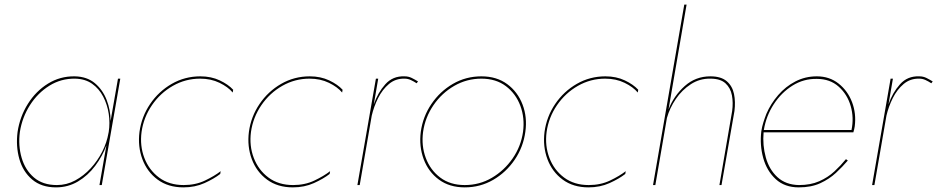

<svg xmlns="http://www.w3.org/2000/svg" viewBox="-20 -800 4052 830"><path d="M56 -230Q48 -168 63.5 -113Q79 -58 119 -24Q159 10 222 10Q274 10 317 -15.5Q360 -41 391.5 -83Q423 -125 440 -172L410 0H420L500 -460H490L458 -277Q458 -324 441 -368Q424 -412 390 -440.5Q356 -469 303 -470Q240 -471 187.5 -438.5Q135 -406 100.5 -351Q66 -296 56 -230ZM66 -230Q76 -293 109.5 -345.5Q143 -398 193.5 -429.5Q244 -461 305 -460Q348 -459 378 -438Q408 -417 426 -382.5Q444 -348 450 -308Q456 -268 450 -230L449 -225Q442 -184 422 -144.5Q402 -105 372 -72.5Q342 -40 305 -20Q268 0 226 0Q165 0 127 -32.5Q89 -65 73.5 -118Q58 -171 66 -230Z M592 -230Q601 -293 637 -345.5Q673 -398 727.5 -429Q782 -460 845 -460Q892 -460 929 -442Q966 -424 986 -400L988 -412Q967 -435 930 -452.5Q893 -470 846 -470Q779 -470 722.5 -437.5Q666 -405 629 -350.5Q592 -296 583 -230Q575 -167 595.5 -112Q616 -57 661.5 -23.5Q707 10 773 10Q823 10 864 -8.5Q905 -27 932 -48L934 -60Q907 -39 866 -19.5Q825 0 774 0Q711 0 667.5 -32.5Q624 -65 604 -117.5Q584 -170 592 -230Z M1065 -230Q1074 -293 1110 -345.5Q1146 -398 1200.5 -429Q1255 -460 1318 -460Q1365 -460 1402 -442Q1439 -424 1459 -400L1461 -412Q1440 -435 1403 -452.5Q1366 -470 1319 -470Q1252 -470 1195.5 -437.5Q1139 -405 1102 -350.5Q1065 -296 1056 -230Q1048 -167 1068.5 -112Q1089 -57 1134.5 -23.5Q1180 10 1246 10Q1296 10 1337 -8.5Q1378 -27 1405 -48L1407 -60Q1380 -39 1339 -19.5Q1298 0 1247 0Q1184 0 1140.5 -32.5Q1097 -65 1077 -117.5Q1057 -170 1065 -230Z M1781 -440 1787 -448Q1774 -456 1760 -463Q1746 -470 1729 -470Q1678 -472 1645.5 -435.5Q1613 -399 1596 -349L1615 -460H1605L1525 0H1535L1587 -300Q1596 -339 1614.5 -376Q1633 -413 1661.5 -437Q1690 -461 1729 -460Q1743 -460 1756 -454Q1769 -448 1781 -440Z M1799 -230Q1791 -167 1811.5 -112Q1832 -57 1877.5 -23.5Q1923 10 1989 10Q2056 10 2112 -22.5Q2168 -55 2205 -109.5Q2242 -164 2251 -230Q2260 -293 2239 -348Q2218 -403 2172.5 -436.5Q2127 -470 2061 -470Q1994 -470 1938 -437.5Q1882 -405 1845 -350.5Q1808 -296 1799 -230ZM1809 -230Q1818 -293 1854 -345.5Q1890 -398 1944 -429Q1998 -460 2061 -460Q2124 -460 2167 -427.5Q2210 -395 2229.5 -342.5Q2249 -290 2241 -230Q2232 -167 2196 -115Q2160 -63 2106.5 -31.5Q2053 0 1989 0Q1926 0 1883 -32.5Q1840 -65 1820.5 -117.5Q1801 -170 1809 -230Z M2343 -230Q2352 -293 2388 -345.5Q2424 -398 2478.5 -429Q2533 -460 2596 -460Q2643 -460 2680 -442Q2717 -424 2737 -400L2739 -412Q2718 -435 2681 -452.5Q2644 -470 2597 -470Q2530 -470 2473.5 -437.5Q2417 -405 2380 -350.5Q2343 -296 2334 -230Q2326 -167 2346.5 -112Q2367 -57 2412.5 -23.5Q2458 10 2524 10Q2574 10 2615 -8.5Q2656 -27 2683 -48L2685 -60Q2658 -39 2617 -19.5Q2576 0 2525 0Q2462 0 2418.5 -32.5Q2375 -65 2355 -117.5Q2335 -170 2343 -230Z M3145 -320 3090 0H3099L3155 -320Q3160 -360 3153 -394Q3146 -428 3121.5 -449Q3097 -470 3051 -470Q2987 -470 2940 -428Q2893 -386 2870 -327L2948 -780H2938L2803 0H2813L2863 -290Q2875 -333 2901.5 -372Q2928 -411 2966.5 -436Q3005 -461 3051 -460Q3094 -460 3116 -440Q3138 -420 3144 -388Q3150 -356 3145 -320Z M3282 -238Q3292 -299 3325 -349.5Q3358 -400 3406 -430Q3454 -460 3511 -459Q3568 -459 3605.5 -425.5Q3643 -392 3657.5 -341.5Q3672 -291 3661 -238ZM3281 -228H3669Q3671 -234 3672.5 -241Q3674 -248 3675 -254Q3682 -309 3663.5 -358Q3645 -407 3605.5 -438.5Q3566 -470 3511 -470Q3461 -470 3418.5 -448Q3376 -426 3344 -389Q3312 -352 3293 -308Q3286 -290 3280 -271Q3274 -252 3271 -232Q3264 -172 3279.5 -116.5Q3295 -61 3333.5 -25.5Q3372 10 3433 10Q3487 10 3526 -8Q3565 -26 3593.5 -52.5Q3622 -79 3645 -106L3637 -112Q3615 -85 3587 -59Q3559 -33 3521.5 -16.5Q3484 0 3434 0Q3377 -1 3341 -34Q3305 -67 3290.5 -119.5Q3276 -172 3281 -228Z M4006 -440 4012 -448Q3999 -456 3985 -463Q3971 -470 3954 -470Q3903 -472 3870.5 -435.5Q3838 -399 3821 -349L3840 -460H3830L3750 0H3760L3812 -300Q3821 -339 3839.5 -376Q3858 -413 3886.5 -437Q3915 -461 3954 -460Q3968 -460 3981 -454Q3994 -448 4006 -440Z"/></svg>

Font: Jost* 200 Hairline Italic
Style: Italic
Weight: 100
Italic angle: -10°
Version: Version 3.200; ttfautohint (v0.97) -l 8 -r 50 -G 200 -x 14 -